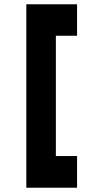

<svg xmlns="http://www.w3.org/2000/svg" viewBox="-20 -808 445 897"><path d="M340 -641H241V-79H340V69H103V-788H340Z"/></svg>

Font: SUITE Heavy
Style: Regular
Weight: 900
Designer: Sun
Foundry: Sun
Version: Version 2.040